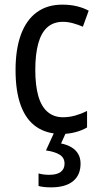

<svg xmlns="http://www.w3.org/2000/svg" viewBox="-20 -567 427 827"><path d="M245 10Q182 10 137.5 -20Q93 -50 70 -111.5Q47 -173 47 -265Q47 -356 70.5 -419Q94 -482 139 -514.5Q184 -547 248 -547Q283 -547 311.5 -540Q340 -533 362 -521L337 -452Q316 -461 294 -467Q272 -473 251 -473Q211 -473 184.5 -450Q158 -427 145 -380.5Q132 -334 132 -266Q132 -199 145 -153.5Q158 -108 185 -85Q212 -62 251 -62Q279 -62 305 -69.5Q331 -77 355 -89V-18Q333 -5 304 2.5Q275 10 245 10ZM327 138Q327 187 294.5 213.5Q262 240 200 240Q183 240 169.5 238.5Q156 237 146 234V180Q156 183 168 184.5Q180 186 192 186Q225 186 241.5 173.5Q258 161 258 138Q258 112 236.5 99Q215 86 178 81L215 0H266L243 51Q269 56 288 67.5Q307 79 317 96.5Q327 114 327 138Z"/></svg>

Font: Noto Sans Arabic Condensed
Style: Regular
Weight: 400
Width: 3
Designer: Monotype Design Team, Nadine Chahine, Nizar Qandah and Khaled Hosny
Foundry: Monotype Imaging Inc.
Version: Version 2.012